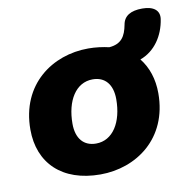

<svg xmlns="http://www.w3.org/2000/svg" viewBox="-74 -698 779 782"><g transform="rotate(-10 316.0 -307.0)"><path d="M280 11C428 11 569 -86 569 -274C569 -333 552 -383 521 -422C582 -444 621 -502 631 -570C636 -605 611 -625 564 -625C516 -625 488 -608 482 -573C473 -525 455 -497 405 -493C379 -499 350 -503 319 -503C171 -503 30 -406 30 -218C30 -80 121 11 280 11ZM284 -116C233 -116 203 -151 203 -212C203 -307 245 -376 315 -376C366 -376 396 -341 396 -280C396 -185 354 -116 284 -116Z"/></g></svg>

Font: SN Pro Heavy
Style: Italic
Weight: 800
Italic angle: -9°
Designer: Tobias Whetton
Foundry: Supernotes
Version: Version 1.001;Glyphs 3.2 (3249)